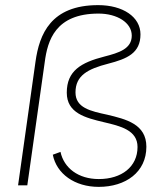

<svg xmlns="http://www.w3.org/2000/svg" viewBox="-20 -723 656 749"><path d="M365 6C470.5 6 551 -51.5 551 -150.5C551 -239 471.5 -258 398.5 -275.5C333.5 -289.5 274.5 -302 274.5 -362.5C274.5 -428.5 322.5 -454 402 -474.5C475.5 -493.5 528 -515.5 528 -589C528 -657 459.5 -703 363 -703C178 -703 133.5 -589.5 118.5 -482.5L50.5 0H86.5L154.5 -480.5C165.5 -564.5 195.5 -670 364.5 -670C436.5 -670 494 -635 494 -584C494 -532.5 444 -517 387.5 -502.5C295.5 -479 240.5 -446.5 240.5 -361.5C240.5 -281.5 313.5 -263.5 384.5 -246.5C451 -231 516.5 -215 516.5 -149.5C516.5 -72.5 454.5 -24.5 365.5 -24.5C285.5 -24.5 229.5 -67.5 216 -130.5L186 -119.5C200.5 -45 271.5 6 365 6Z"/></svg>

Font: HK Grotesk ExtraLight
Style: Italic
Weight: 200
Italic angle: -16°
Designer: Alfredo Marco Pradil
Foundry: Hanken Design Co.
Version: Version 3.001;FEAKit 1.0